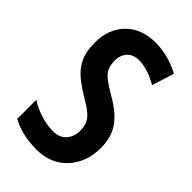

<svg xmlns="http://www.w3.org/2000/svg" viewBox="-225 -798 881 881"><g transform="rotate(45 216.0 -357.0)"><path d="M400 -205Q400 -142 374.5 -93.5Q349 -45 303.5 -17.5Q258 10 196 10Q150 10 111 1.5Q72 -7 34 -27V-151Q71 -127 112.5 -115Q154 -103 190 -103Q232 -103 254.5 -129Q277 -155 277 -193Q277 -219 268.5 -239Q260 -259 238 -277Q216 -295 176 -318Q134 -343 103 -369.5Q72 -396 55 -433Q38 -470 38 -527Q38 -615 91.5 -669.5Q145 -724 236 -724Q279 -724 320 -712.5Q361 -701 396 -682L362 -574Q295 -613 240 -613Q202 -613 181.5 -590.5Q161 -568 161 -533Q161 -504 169.5 -485Q178 -466 200.5 -448.5Q223 -431 264 -407Q332 -369 366 -322Q400 -275 400 -205Z"/></g></svg>

Font: Noto Sans Bengali ExtraCondensed SemiBold
Style: Regular
Weight: 600
Width: 2
Designer: Joana Ranito - Universal Thirst; Jelle Bosma - Monotype Design Team
Foundry: Universal Thirst ehf.
Version: Version 3.000; ttfautohint (v1.8.4.7-5d5b)